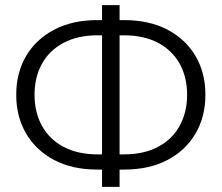

<svg xmlns="http://www.w3.org/2000/svg" viewBox="-20 -725 860 745"><path d="M427 -67V-126H460Q538 -126 593 -155Q648 -184 677 -236.5Q706 -289 706 -357Q706 -426 677 -478Q648 -530 593 -559Q538 -588 460 -588H427V-647H461Q559 -647 629.5 -610Q700 -573 738.5 -508Q777 -443 777 -357Q777 -272 738.5 -206.5Q700 -141 629.5 -104Q559 -67 461 -67ZM358 -67Q261 -67 190.5 -104Q120 -141 81.5 -206.5Q43 -272 43 -357Q43 -443 81.5 -508Q120 -573 190.5 -610Q261 -647 358 -647H392V-588H359Q282 -588 227 -559Q172 -530 143 -478Q114 -426 114 -357Q114 -289 143 -236.5Q172 -184 227 -155Q282 -126 359 -126H392V-67ZM376 0V-94V-106V-609V-621V-705H444V-619V-601V-114V-96V0Z"/></svg>

Font: TikTok Sans 24pt Light
Style: Regular
Weight: 300
Version: Version 4.000